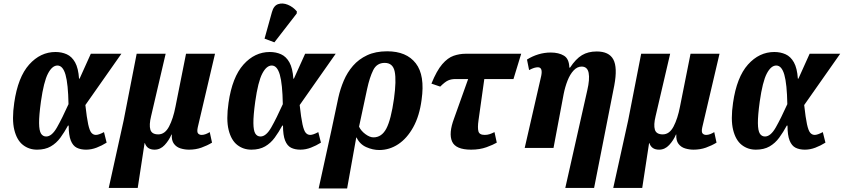

<svg xmlns="http://www.w3.org/2000/svg" viewBox="-20 -842 4803 1093"><path d="M191 10Q145 10 110.5 -17Q76 -44 61.5 -102.5Q47 -161 61 -257Q82 -403 146 -474.5Q210 -546 296 -546Q331 -546 360 -533Q389 -520 407.5 -487Q426 -454 430 -394H433L497 -536H671L466 -244Q474 -171 482 -134.5Q490 -98 500.5 -86Q511 -74 526 -74Q542 -74 572 -90L587 -30Q560 -13 530 -1.5Q500 10 470 10Q439 10 417 -1Q395 -12 383 -42Q371 -72 371 -127H367Q347 -90 324 -58.5Q301 -27 269 -8.5Q237 10 191 10ZM243 -65Q275 -65 304.5 -117Q334 -169 370 -249Q368 -364 353 -416.5Q338 -469 307 -469Q277 -469 253 -423Q229 -377 213 -264Q202 -184 202.5 -141Q203 -98 213.5 -81.5Q224 -65 243 -65Z M599 228 684 -157 758 -536H923L840 -180Q828 -131 836 -104Q844 -77 881 -77Q919 -77 942.5 -122Q966 -167 979 -235L1039 -536H1204L1106 -118Q1100 -91 1107.5 -82.5Q1115 -74 1128 -74Q1139 -74 1151 -78.5Q1163 -83 1174 -90L1187 -30Q1159 -13 1126.5 -1.5Q1094 10 1056 10Q1032 10 1008.5 3Q985 -4 970.5 -23Q956 -42 958 -76H956Q942 -43 917.5 -16.5Q893 10 860 10Q817 10 805 -27H803L764 228Z M1411 10Q1365 10 1330.5 -17Q1296 -44 1281.5 -102.5Q1267 -161 1281 -257Q1302 -403 1366 -474.5Q1430 -546 1516 -546Q1551 -546 1580 -533Q1609 -520 1627.5 -487Q1646 -454 1650 -394H1653L1717 -536H1891L1686 -244Q1694 -171 1702 -134.5Q1710 -98 1720.5 -86Q1731 -74 1746 -74Q1762 -74 1792 -90L1807 -30Q1780 -13 1750 -1.5Q1720 10 1690 10Q1659 10 1637 -1Q1615 -12 1603 -42Q1591 -72 1591 -127H1587Q1567 -90 1544 -58.5Q1521 -27 1489 -8.5Q1457 10 1411 10ZM1463 -65Q1495 -65 1524.5 -117Q1554 -169 1590 -249Q1588 -364 1573 -416.5Q1558 -469 1527 -469Q1497 -469 1473 -423Q1449 -377 1433 -264Q1422 -184 1422.5 -141Q1423 -98 1433.5 -81.5Q1444 -65 1463 -65ZM1542 -601 1486 -622 1528 -773Q1538 -810 1563.5 -818.5Q1589 -827 1618.5 -815Q1648 -803 1670 -777L1669 -765Z M1906 -286Q1917 -336 1937 -383Q1957 -430 1989.5 -467.5Q2022 -505 2070 -527.5Q2118 -550 2184 -550Q2294 -550 2347 -481.5Q2400 -413 2380 -274Q2368 -182 2332.5 -118Q2297 -54 2247 -21Q2197 12 2139 12Q2102 12 2065 -4.5Q2028 -21 2010 -59H2008L1956 231H1794L1867 -102ZM2106 -60Q2153 -60 2179.5 -110.5Q2206 -161 2223 -281Q2237 -384 2227 -434Q2217 -484 2170 -484Q2125 -484 2104.5 -442.5Q2084 -401 2070 -336L2024 -121Q2035 -97 2060 -78.5Q2085 -60 2106 -60Z M2662 10Q2574 10 2553.5 -36.5Q2533 -83 2565 -168L2645 -392H2572Q2549 -392 2531 -384Q2513 -376 2486 -349L2436 -366Q2466 -440 2497.5 -476.5Q2529 -513 2562.5 -524.5Q2596 -536 2630 -536H2947L2903 -392H2737L2704 -157Q2698 -115 2703.5 -94.5Q2709 -74 2739 -74Q2754 -74 2766.5 -78Q2779 -82 2795 -90L2808 -30Q2788 -18 2749.5 -4Q2711 10 2662 10Z M3198 228 3323 -327Q3338 -391 3331 -427Q3324 -463 3291 -463Q3266 -463 3245.5 -441Q3225 -419 3211 -383.5Q3197 -348 3189 -308L3131 0H2967L3061 -410Q3071 -459 3042 -459Q3032 -459 3020.5 -455.5Q3009 -452 2992 -443L2980 -503Q3010 -522 3044.5 -532.5Q3079 -543 3115 -543Q3161 -543 3190.5 -525Q3220 -507 3221 -457H3225Q3258 -507 3293 -528Q3328 -549 3377 -549Q3447 -549 3471.5 -503.5Q3496 -458 3477 -356L3362 228Z M3471 228 3556 -157 3630 -536H3795L3712 -180Q3700 -131 3708 -104Q3716 -77 3753 -77Q3791 -77 3814.5 -122Q3838 -167 3851 -235L3911 -536H4076L3978 -118Q3972 -91 3979.5 -82.5Q3987 -74 4000 -74Q4011 -74 4023 -78.5Q4035 -83 4046 -90L4059 -30Q4031 -13 3998.5 -1.5Q3966 10 3928 10Q3904 10 3880.5 3Q3857 -4 3842.5 -23Q3828 -42 3830 -76H3828Q3814 -43 3789.5 -16.5Q3765 10 3732 10Q3689 10 3677 -27H3675L3636 228Z M4283 10Q4237 10 4202.5 -17Q4168 -44 4153.5 -102.5Q4139 -161 4153 -257Q4174 -403 4238 -474.5Q4302 -546 4388 -546Q4423 -546 4452 -533Q4481 -520 4499.5 -487Q4518 -454 4522 -394H4525L4589 -536H4763L4558 -244Q4566 -171 4574 -134.5Q4582 -98 4592.5 -86Q4603 -74 4618 -74Q4634 -74 4664 -90L4679 -30Q4652 -13 4622 -1.5Q4592 10 4562 10Q4531 10 4509 -1Q4487 -12 4475 -42Q4463 -72 4463 -127H4459Q4439 -90 4416 -58.5Q4393 -27 4361 -8.5Q4329 10 4283 10ZM4335 -65Q4367 -65 4396.5 -117Q4426 -169 4462 -249Q4460 -364 4445 -416.5Q4430 -469 4399 -469Q4369 -469 4345 -423Q4321 -377 4305 -264Q4294 -184 4294.5 -141Q4295 -98 4305.5 -81.5Q4316 -65 4335 -65Z"/></svg>

Font: Noto Serif Condensed ExtraBold
Style: Italic
Weight: 800
Width: 3
Italic angle: -12°
Designer: Monotype Design Team
Foundry: Monotype Imaging Inc.
Version: Version 2.014; ttfautohint (v1.8.4.7-5d5b)